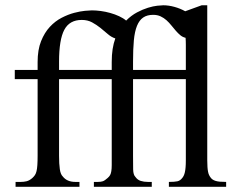

<svg xmlns="http://www.w3.org/2000/svg" viewBox="-20 -715 907 735"><path d="M626.5 0V-18.6Q648.4 -18.6 659.2 -21Q669.9 -23.4 677.7 -33.7Q680.7 -37.1 683.3 -42.5Q686 -47.9 687.7 -55.7Q689.5 -63.5 690.4 -74.5Q691.4 -85.4 691.4 -101.1V-412.1H489.3V-118.7Q489.3 -87.4 489.7 -66.4Q490.2 -45.4 498.5 -37.6Q506.3 -26.4 518.6 -22.5Q530.8 -18.6 546.4 -18.6H561V0H339.4V-18.6H354.5Q366.2 -18.6 373.8 -21.2Q381.3 -23.9 392.1 -33.7Q398.4 -39.1 401.6 -44.9Q404.8 -50.8 406.2 -60.1Q407.7 -69.3 407.7 -83V-412.1H206.1V-118.7Q206.1 -87.4 209 -67.4Q211.9 -47.4 220.2 -39.6Q236.3 -18.6 268.6 -18.6H284.2V0H39.6V-18.6H59.6Q71.3 -18.6 82 -21.2Q92.8 -23.9 104 -33.7Q109.9 -39.1 113.8 -44.9Q117.7 -50.8 119.9 -60.1Q122.1 -69.3 123 -83.3Q124 -97.2 124 -118.7V-412.1H36.6V-447.3H124V-477.5Q124 -524.4 137.2 -557.4Q150.4 -590.3 170.9 -612.3Q191.4 -634.3 216.1 -647Q240.7 -659.7 263.9 -665.8Q287.1 -671.9 305.4 -673.6Q323.7 -675.3 331.5 -675.3Q347.2 -675.3 365.7 -672.9Q384.3 -670.4 402.3 -665.3Q420.4 -660.2 436.3 -652.8Q452.1 -645.5 462.9 -636.2Q482.4 -655.8 504.4 -667.5Q526.4 -679.2 546.4 -685.3Q566.4 -691.4 582 -693.1Q597.7 -694.8 605 -694.8Q625.5 -694.8 647.7 -688.7Q669.9 -682.6 689 -671.9L752 -694.8H773.4V-101.1Q773.4 -86.4 774.2 -75.9Q774.9 -65.4 776.4 -57.9Q777.8 -50.3 780.3 -45.2Q782.7 -40 786.1 -35.6Q789.1 -31.2 793.5 -28.1Q797.9 -24.9 804.7 -22.7Q811.5 -20.5 821.3 -19.5Q831.1 -18.6 845.7 -18.6V0ZM691.4 -447.3V-543.5Q691.4 -559.1 690.4 -570.3Q679.2 -572.8 670.4 -580.1Q661.6 -587.4 653.1 -597.2Q644.5 -606.9 636 -617.7Q627.4 -628.4 617.4 -637.5Q607.4 -646.5 595 -652.3Q582.5 -658.2 566.4 -658.2Q543 -658.2 528.1 -647.9Q513.2 -637.7 504.4 -616Q495.6 -594.2 492.4 -560.5Q489.3 -526.9 489.3 -479.5V-447.3ZM407.7 -447.3V-477.5Q407.7 -504.4 411.1 -526.9Q414.6 -549.3 421.4 -567.9Q406.2 -572.8 392.8 -584.5Q379.4 -596.2 364.5 -608.2Q349.6 -620.1 332.5 -629.4Q315.4 -638.7 293 -638.7Q246.1 -638.7 226.1 -600.8Q206.1 -563 206.1 -479.5V-447.3Z"/></svg>

Font: Doulos SIL Afr
Style: Regular
Weight: 400
Designer: Walt Agee, Victor Gaultney, Peter Martin, Debbi Hosken, Becca Hirsbrunner
Foundry: SIL International
Version: Version 5.000